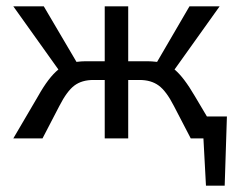

<svg xmlns="http://www.w3.org/2000/svg" viewBox="-20 -436 753 605"><path d="M632 -69H695L688 149H629L621 0H581L528 -102Q504 -149 480 -166.5Q456 -184 420 -184H384V0H310V-184H274Q238 -184 214.5 -166.5Q191 -149 167 -102L114 0H22L100 -133Q133 -192 164 -217L22 -416H118L221 -241Q237 -243 249 -243H310V-416H384V-243H446Q457 -243 475 -241L577 -416H672L530 -217Q559 -193 594 -133Z"/></svg>

Font: EauTestText Medium
Style: Regular
Weight: 500
Designer: Christian Thalmann (Catharsis Fonts)
Version: Version 0.001;PS 000.001;hotconv 1.0.88;makeotf.lib2.5.64775